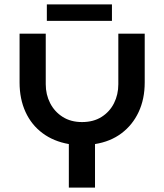

<svg xmlns="http://www.w3.org/2000/svg" viewBox="-20 -853 747 873"><path d="M293 0V-198Q224 -210 173.5 -247.5Q123 -285 96 -344Q69 -403 69 -478V-700H188V-470Q188 -423 208 -384Q228 -345 265 -321.5Q302 -298 353 -298Q405 -298 442 -321.5Q479 -345 498.5 -384Q518 -423 518 -470V-700H638V-478Q638 -403 610.5 -344Q583 -285 532.5 -247Q482 -209 412 -198V0ZM193 -758V-833H489V-758Z"/></svg>

Font: MuseoModerno Thin Medium
Style: Regular
Weight: 500
Version: Version 1.003